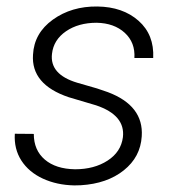

<svg xmlns="http://www.w3.org/2000/svg" viewBox="-20 -558 536 588"><path d="M356.4 -137.7Q364.3 -205.1 274.4 -235.4L190.4 -260.3Q74.7 -299.3 81.1 -390.6Q84.5 -456.5 141.8 -497.8Q199.2 -539.1 278.3 -538.1Q356 -537.1 404.3 -494.4Q452.6 -451.7 449.2 -380.4H391.6Q394.5 -427.7 362.1 -457.5Q329.6 -487.3 275.9 -488.3Q220.2 -488.3 182.1 -462.2Q144 -436 139.2 -393.1Q131.8 -330.1 216.3 -304.7L277.3 -287.1L310.1 -275.9Q420.4 -234.4 414.1 -140.6Q410.2 -77.1 359.1 -36.4Q308.1 4.4 227.5 9.3L207.5 9.8Q154.3 8.8 111.3 -11Q68.4 -30.8 45.4 -66.4Q22.5 -102.1 25.4 -148.4L83.5 -147.9Q83.5 -98.1 117.2 -69.3Q150.9 -40.5 210 -39.6Q268.6 -39.6 309.6 -66.2Q350.6 -92.8 356.4 -137.7Z"/></svg>

Font: RobotoInd Light
Style: Italic
Weight: 300
Italic angle: -12°
Designer: Google
Version: Version 2.001151; 2014